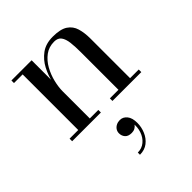

<svg xmlns="http://www.w3.org/2000/svg" viewBox="-216 -595 1028 1028"><g transform="rotate(-45 298.0 -81.0)"><path d="M189.5 -460V-19.5H254V0H36.5V-19.5H102V-440.5H36.5V-460ZM494.5 -319.5V-19.5H560V0H341.5V-19.5H406.5V-304.5Q406.5 -346.5 402.8 -378.2Q399 -410 386 -427.8Q373 -445.5 345.5 -445.5Q305 -445.5 275.5 -423.5Q246 -401.5 227 -367.2Q208 -333 198.8 -295Q189.5 -257 189.5 -224.5L177 -222Q177 -255 185.8 -297.2Q194.5 -339.5 215 -378.8Q235.5 -418 270.5 -443.8Q305.5 -469.5 358.5 -469.5Q416.5 -469.5 445.5 -450.2Q474.5 -431 484.5 -397Q494.5 -363 494.5 -319.5ZM242 308V291.5Q273 291.5 295.5 273Q318 254.5 328.5 224Q339 193.5 334 158.5H339.5Q340.5 165.5 335 174Q329.5 182.5 318.8 188.5Q308 194.5 294 194.5Q268 194.5 255.8 180.8Q243.5 167 243.5 147.5Q243.5 134 250.5 123.2Q257.5 112.5 269.8 106.2Q282 100 297 100Q320.5 100 336.8 119.8Q353 139.5 353 177.5Q353 209.5 340.2 239.5Q327.5 269.5 302.8 288.8Q278 308 242 308Z"/></g></svg>

Font: Bodoni Moda SC
Style: Regular
Weight: 400
Designer: Owen Earl
Foundry: indestructible type
Version: Version 2.005